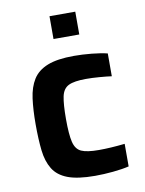

<svg xmlns="http://www.w3.org/2000/svg" viewBox="-82 -763 625 829"><g transform="rotate(-10 231.0 -348.5)"><path d="M268 8Q192 8 148.5 -8.5Q105 -25 84.5 -58.5Q64 -92 58.5 -141Q53 -190 53 -256Q53 -319 59.5 -368Q66 -417 87 -450.5Q108 -484 151 -501Q194 -518 267 -518Q304 -518 344.5 -514Q385 -510 413 -503V-403Q391 -406 359.5 -408.5Q328 -411 301 -411Q249 -411 224.5 -399Q200 -387 193 -353.5Q186 -320 186 -255Q186 -188 194 -154.5Q202 -121 226.5 -110Q251 -99 303 -99Q354 -99 417 -106V-7Q388 0 347 4Q306 8 268 8ZM193 -605V-705H306V-605Z"/></g></svg>

Font: Saira SemiBold
Style: Regular
Weight: 600
Designer: Hector Gatti with collaboration of the Omnibus-Type team
Foundry: Omnibus-Type
Version: Version 1.100; ttfautohint (v1.8.3)